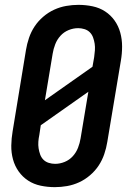

<svg xmlns="http://www.w3.org/2000/svg" viewBox="-20 -763 540 791"><path d="M206 8Q176 8 147.5 2Q119 -4 96 -19Q73 -34 57 -56.5Q41 -79 33.5 -106.5Q26 -134 26.5 -163.5Q27 -193 32 -222L87 -557Q91 -582 99.5 -607Q108 -632 122.5 -654Q137 -676 158 -694Q179 -712 203 -723Q227 -734 252.5 -738.5Q278 -743 303 -743Q333 -743 361.5 -737Q390 -731 413 -716Q436 -701 452 -678.5Q468 -656 475.5 -628.5Q483 -601 483 -571.5Q483 -542 478 -513L422 -178Q418 -153 409.5 -128Q401 -103 386.5 -81Q372 -59 351 -41Q330 -23 306 -12Q282 -1 256.5 3.5Q231 8 206 8ZM165 -350 361 -488 368 -528Q370 -542 371 -556Q372 -570 370 -583Q368 -596 363.5 -608.5Q359 -621 350 -630Q341 -639 328 -643Q315 -647 302 -647Q282 -647 262.5 -639Q243 -631 229 -615.5Q215 -600 207.5 -580.5Q200 -561 197 -542ZM207 -88Q227 -88 246.5 -96Q266 -104 280 -119.5Q294 -135 301.5 -154.5Q309 -174 312 -193L344 -385L148 -247L142 -207Q139 -193 138 -179Q137 -165 139 -152Q141 -139 145.5 -126.5Q150 -114 159 -105Q168 -96 181 -92Q194 -88 207 -88Z"/></svg>

Font: Iosevka SS04 Oblique
Style: Bold
Weight: 700
Italic angle: -9°
Monospace: yes
Designer: Belleve Invis
Foundry: Belleve Invis
Version: Version 19.0.0; ttfautohint (v1.8.4)